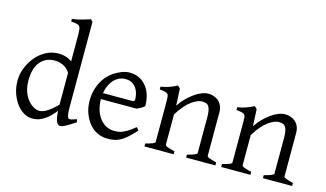

<svg xmlns="http://www.w3.org/2000/svg" viewBox="-89 -1038 2262 1333"><g transform="rotate(15 1042.5 -371.5)"><path d="M512.7 -41Q467.8 -10.7 443.4 2Q418.9 14.6 405.3 14.6Q385.7 14.6 375 -18.1Q364.3 -50.8 364.3 -132.8V-622.1Q364.3 -649.4 362.8 -665Q361.3 -680.7 354.5 -689.5Q347.7 -698.2 333.5 -701.2Q319.3 -704.1 293 -706.1V-724.6Q333 -729.5 364.7 -739.3Q396.5 -749 421.9 -756.8L436.5 -742.2V-124Q436.5 -88.9 439.9 -73.7Q443.4 -58.6 448.2 -51.8Q453.1 -46.9 465.3 -48.8Q477.5 -50.8 506.8 -61.5ZM400.4 -127Q375 -94.7 353 -68.4Q331.1 -42 307.6 -23.4Q284.2 -4.9 259.3 4.9Q234.4 14.6 203.1 14.6Q175.8 14.6 147 -1Q118.2 -16.6 94.2 -46.9Q70.3 -77.1 54.7 -120.1Q39.1 -163.1 39.1 -216.8Q39.1 -258.8 56.2 -303.2Q73.2 -347.7 103 -384.8Q132.8 -421.9 175.3 -445.3Q217.8 -468.8 268.6 -468.8Q297.9 -468.8 328.1 -458.5Q358.4 -448.2 396.5 -410.2Q396.5 -395.5 394.5 -386.2Q392.6 -377 389.2 -370.6Q385.7 -364.3 380.4 -359.9Q375 -355.5 367.2 -349.6Q352.5 -380.9 321.8 -397.9Q291 -415 253.9 -415Q190.4 -415 151.4 -369.6Q112.3 -324.2 112.3 -232.4Q112.3 -190.4 124 -156.7Q135.7 -123 154.3 -99.6Q172.9 -76.2 195.3 -63Q217.8 -49.8 238.3 -49.8Q256.8 -49.8 275.4 -58.6Q293.9 -67.4 312 -81.1Q330.1 -94.7 347.7 -111.3Q365.2 -127.9 381.8 -144.5Q387.7 -141.6 393.1 -136.2Q398.4 -130.9 400.4 -127Z M942.4 -272.5Q933.6 -262.7 918.9 -254.4Q904.3 -246.1 888.7 -239.3H608.4L609.4 -283.2H843.8Q854.5 -283.2 858.4 -286.6Q862.3 -290 862.3 -300.8Q862.3 -313.5 858.4 -333.5Q854.5 -353.5 843.8 -372.1Q833 -390.6 813.5 -404.3Q793.9 -418 761.7 -418Q732.4 -418 708.5 -404.3Q684.6 -390.6 667.5 -366.7Q650.4 -342.8 641.1 -310.1Q631.8 -277.3 631.8 -238.3Q631.8 -201.2 641.6 -167Q651.4 -132.8 669.9 -106.9Q688.5 -81.1 715.3 -65.4Q742.2 -49.8 776.4 -49.8Q791 -49.8 805.7 -51.3Q820.3 -52.7 836.9 -60.1Q853.5 -67.4 874 -79.6Q894.5 -91.8 921.9 -115.2Q927.7 -112.3 932.6 -105.5Q937.5 -98.6 939.5 -94.7Q906.2 -58.6 881.8 -37.1Q857.4 -15.6 835.4 -4.4Q813.5 6.8 792.5 10.7Q771.5 14.6 746.1 14.6Q708 14.6 674.3 -1Q640.6 -16.6 615.2 -46.4Q589.8 -76.2 574.2 -118.2Q558.6 -160.2 558.6 -211.9Q558.6 -278.3 586.9 -336.4Q615.2 -394.5 667 -429.7Q689.5 -444.3 719.7 -456.5Q750 -468.8 775.4 -468.8Q823.2 -468.8 855.5 -449.7Q887.7 -430.7 907.2 -401.4Q926.8 -372.1 934.6 -337.9Q942.4 -303.7 942.4 -272.5Z M1308.6 0V-21.5Q1377.9 -39.1 1377.9 -50.8V-308.6Q1377.9 -338.9 1374 -357.4Q1370.1 -376 1362.8 -386.7Q1355.5 -397.5 1343.3 -401.4Q1331.1 -405.3 1314.5 -405.3Q1284.2 -405.3 1240.7 -374.5Q1197.3 -343.8 1149.4 -267.6V-50.8Q1149.4 -43 1168 -35.6Q1186.5 -28.3 1218.8 -21.5V0H1008.8V-21.5Q1041 -29.3 1058.6 -36.1Q1076.2 -43 1076.2 -50.8V-346.7Q1076.2 -365.2 1074.7 -377Q1073.2 -388.7 1066.9 -395Q1060.5 -401.4 1046.9 -404.3Q1033.2 -407.2 1008.8 -410.2V-429.7Q1042 -434.6 1070.3 -444.8Q1098.6 -455.1 1125 -468.8L1142.6 -452.1L1148.4 -330.1Q1169.9 -363.3 1195.8 -388.7Q1221.7 -414.1 1247.6 -432.1Q1273.4 -450.2 1298.3 -459.5Q1323.2 -468.8 1342.8 -468.8Q1364.3 -468.8 1383.3 -462.4Q1402.3 -456.1 1417.5 -442.9Q1432.6 -429.7 1441.4 -409.2Q1450.2 -388.7 1450.2 -362.3V-50.8Q1450.2 -43.9 1465.3 -37.6Q1480.5 -31.2 1518.6 -21.5V0Z M1860.4 0V-21.5Q1929.7 -39.1 1929.7 -50.8V-308.6Q1929.7 -338.9 1925.8 -357.4Q1921.9 -376 1914.6 -386.7Q1907.2 -397.5 1895 -401.4Q1882.8 -405.3 1866.2 -405.3Q1835.9 -405.3 1792.5 -374.5Q1749 -343.8 1701.2 -267.6V-50.8Q1701.2 -43 1719.7 -35.6Q1738.3 -28.3 1770.5 -21.5V0H1560.5V-21.5Q1592.8 -29.3 1610.4 -36.1Q1627.9 -43 1627.9 -50.8V-346.7Q1627.9 -365.2 1626.5 -377Q1625 -388.7 1618.7 -395Q1612.3 -401.4 1598.6 -404.3Q1585 -407.2 1560.5 -410.2V-429.7Q1593.8 -434.6 1622.1 -444.8Q1650.4 -455.1 1676.8 -468.8L1694.3 -452.1L1700.2 -330.1Q1721.7 -363.3 1747.6 -388.7Q1773.4 -414.1 1799.3 -432.1Q1825.2 -450.2 1850.1 -459.5Q1875 -468.8 1894.5 -468.8Q1916 -468.8 1935.1 -462.4Q1954.1 -456.1 1969.2 -442.9Q1984.4 -429.7 1993.2 -409.2Q2002 -388.7 2002 -362.3V-50.8Q2002 -43.9 2017.1 -37.6Q2032.2 -31.2 2070.3 -21.5V0Z"/></g></svg>

Font: Podda
Style: Regular
Weight: 400
Designer: Md. Tanbin Islam Siyam
Foundry: Tanbin Islam Siyam
Version: Version 0.258